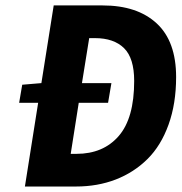

<svg xmlns="http://www.w3.org/2000/svg" viewBox="-20 -680 662 700"><path d="M70.8 0 119.1 -305.2H49.8L61 -371.1L130.9 -377L175.8 -660.2H354Q480.5 -660.2 551.3 -594.7Q622.1 -529.3 622.1 -398.9Q622.1 -302.2 594.5 -225.6Q566.9 -148.9 517.6 -100.1Q468.3 -51.3 402.1 -25.6Q335.9 0 256.8 0ZM237.8 -119.1H258.8Q356.4 -119.1 412.8 -184.1Q469.2 -249 469.2 -384.8Q469.2 -468.3 432.1 -504.6Q395 -541 326.2 -541H305.2L278.8 -377H386.2L374 -305.2H267.1Z"/></svg>

Font: Office Code Pro Bold Italic
Style: Regular
Weight: 700
Italic angle: -9°
Designer: Nathan Rutzky & Paul D. Hunt
Foundry: Adobe Systems Incorporated
Version: Version 1.004;PS 001.004;hotconv 1.0.70;makeotf.lib2.5.58329